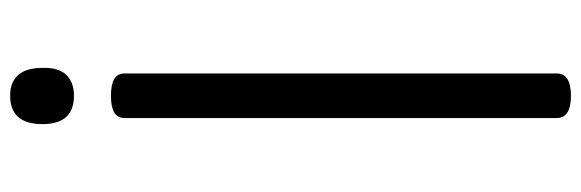

<svg xmlns="http://www.w3.org/2000/svg" viewBox="-404 -729 1147 379"><g transform="rotate(-90 169.5 -539.5)"><path d="M170 14Q148 14 137 7Q126 0 126 -14V-867Q126 -881 137 -887.5Q148 -894 170 -894Q192 -894 203 -887.5Q214 -881 214 -867V-14Q214 0 203 7Q192 14 170 14ZM170 -967Q142 -967 128 -982.5Q114 -998 114 -1029Q114 -1061 128 -1077Q142 -1093 170 -1093Q197 -1093 211 -1077Q225 -1061 225 -1029Q226 -998 211.5 -982.5Q197 -967 170 -967Z"/></g></svg>

Font: Playwrite HR Lijeva
Style: Regular
Weight: 400
Designer: Veronika Burian, José Scaglione
Foundry: TypeTogether
Version: Version 1.002